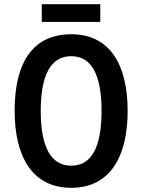

<svg xmlns="http://www.w3.org/2000/svg" viewBox="-20 -889 681 919"><path d="M460 -869H180V-784H460ZM591 -358C591 -578 507 -725 321 -725C140 -725 50 -594 50 -359C50 -140 134 10 321 10C506 10 591 -138 591 -358ZM175 -358C175 -528 222 -620 321 -620C419 -620 466 -530 466 -358C466 -185 419 -96 321 -96C223 -96 175 -187 175 -358Z"/></svg>

Font: Noto Sans Thai Cond SemBd
Style: Regular
Weight: 600
Width: 3
Designer: Monotype Design Team
Foundry: Monotype Imaging Inc.
Version: Version 2.002